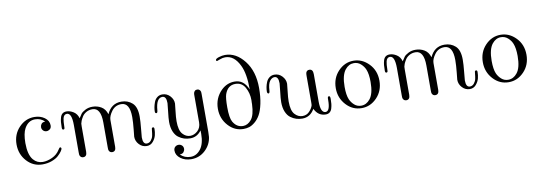

<svg xmlns="http://www.w3.org/2000/svg" viewBox="-64 -1153 5102 1807"><g transform="rotate(-10 2486.5 -249.5)"><path d="M48.8 -215.8Q48.8 -312 110.8 -377Q172.9 -441.9 256.8 -441.9Q314 -441.9 355 -412.4Q396 -382.8 396 -337.9Q396 -313 381.1 -301.5Q366.2 -290 350.1 -290Q330.1 -290 317.1 -303.5Q304.2 -316.9 304.2 -335.9Q304.2 -352.1 314.7 -366.5Q325.2 -380.9 352.1 -381.8Q314.9 -418.9 259.8 -418.9Q195.8 -418.9 159.2 -353Q133.3 -306.2 132.8 -214.8Q132.8 -103 174.8 -53.2Q210.9 -11.2 264.2 -11.2Q308.1 -11.2 355.5 -33.2Q402.8 -55.2 429.2 -98.1Q440.4 -116.2 445.8 -118.2Q450.7 -119.1 454.8 -115Q459 -110.8 459 -106Q459 -97.2 446.5 -79.1Q434.1 -61 411.1 -40Q388.2 -19 347.7 -3.9Q307.1 11.2 258.8 11.2Q169.9 11.2 109.4 -55.2Q48.8 -121.6 48.8 -215.8Z M495.1 -297.9Q495.1 -330.1 497.1 -351.1Q499 -372.1 505.6 -395Q512.2 -418 527.1 -429.4Q542 -440.9 565.9 -440.9Q598.1 -440.9 631.6 -419.9Q665 -398.9 676.8 -356Q691.9 -380.9 702.9 -395.5Q713.9 -410.2 743.9 -426Q773.9 -441.9 813 -441.9Q857.9 -441.9 896 -419.9Q934.1 -397.9 950.2 -346.2Q993.2 -442.4 1089.8 -441.9Q1150.9 -441.9 1193.4 -403.6Q1235.8 -365.2 1235.8 -273.9Q1235.8 -228 1228.5 -157Q1221.2 -85.9 1221.2 -77.1Q1221.2 -12.2 1258.8 -12.2Q1282.7 -12.2 1298.8 -32Q1314.9 -51.8 1319.6 -74Q1324.2 -96.2 1326.2 -120.1L1329.1 -144Q1332 -151.9 1340.8 -151.9Q1353 -151.9 1353 -134.8Q1353 -105 1345.5 -74.5Q1337.9 -43.9 1314.5 -16.4Q1291 11.2 1254.9 11.2Q1211.9 11.2 1181.9 -21Q1151.9 -53.2 1151.9 -95.2Q1151.9 -96.2 1158.9 -163.6Q1166 -231 1166 -280.8Q1166 -418.9 1085 -418.9Q1026.9 -418.9 992.9 -373Q959 -327.1 959 -290V-33.2Q959 10.7 923.8 11.2Q899.9 11.2 891.1 -13.2Q889.2 -19 889.2 -42V-277.8Q889.2 -418.9 809.1 -418.9Q775.9 -418.9 750 -404.1Q724.1 -389.2 710.4 -366.7Q696.8 -344.2 690.9 -329.1Q685.1 -314 683.1 -303.2Q682.1 -298.3 682.1 -274.9V-34.2Q682.1 10.7 647 11.2Q623 11.2 613.8 -13.2Q611.8 -19 611.8 -41V-303.2Q611.8 -418.5 564 -418Q549.8 -418 540.3 -408Q530.8 -397.9 527.3 -380.9Q523.9 -363.8 522.5 -348.4Q521 -333 521 -314.5Q521 -295.9 520 -291Q519 -277.8 507.1 -277.8Q495.1 -277.8 495.1 -297.9Z M1480.5 -441.9Q1524.4 -441.9 1554.4 -409.4Q1584.5 -377 1584.5 -336.9Q1584.5 -327.1 1577.1 -267.6Q1569.8 -208 1569.8 -169.9Q1569.8 -83 1601.3 -47.6Q1632.8 -12.2 1673.8 -12.2Q1711.9 -12.2 1744.4 -42Q1776.9 -71.8 1776.9 -123V-388.2Q1776.9 -405.3 1784.2 -415.5Q1791.5 -425.8 1798.6 -428Q1805.7 -430.2 1812.5 -430.2Q1826.7 -430.2 1835.2 -421.1Q1843.8 -412.1 1845.7 -401.9Q1846.7 -396 1846.7 -382.8V-19Q1846.7 13.2 1844.7 28.8Q1835 102.1 1779.3 154.1Q1723.6 206.1 1645.5 206.1Q1586.4 206.1 1544.4 175Q1502.4 144 1502.4 99.1Q1502.4 77.1 1516.1 64.5Q1529.8 51.8 1548.8 51.8Q1567.9 51.8 1581.3 64.5Q1594.7 77.1 1594.7 97.2Q1594.7 113.3 1583.3 128.2Q1571.8 143.1 1545.4 143.1Q1585.4 183.1 1643.6 183.1Q1699.7 183.1 1738.8 132.6Q1777.8 82 1777.8 -14.2Q1777.8 -20 1777.3 -30Q1776.9 -40 1776.9 -45.9Q1735.8 11.2 1670.4 11.2Q1639.6 11.2 1612.1 2.7Q1584.5 -5.9 1558.1 -25.4Q1531.7 -44.9 1515.6 -83.5Q1499.5 -122.1 1499.5 -174.8Q1499.5 -210 1507.6 -274.9Q1515.6 -339.8 1515.6 -353Q1515.6 -418.9 1477.5 -418.9Q1418.5 -418.9 1409.7 -301.8Q1407.7 -277.8 1396.5 -277.8Q1383.8 -277.8 1383.8 -295.9Q1383.8 -314 1387.7 -335.4Q1391.6 -356.9 1401.1 -383.1Q1410.6 -409.2 1431.2 -425.5Q1451.7 -441.9 1480.5 -441.9Z M1973.1 -216.8Q1973.1 -318.8 2043.5 -389.2Q2099.6 -443.4 2172.4 -442.9Q2260.3 -442.9 2300.3 -344.2Q2300.3 -496.1 2261.2 -576.2Q2210.4 -683.1 2124.5 -683.1Q2099.6 -683.1 2073.5 -672.6Q2047.4 -662.1 2044.4 -662.1Q2035.6 -662.1 2035.2 -671.9Q2035.2 -685.1 2067.1 -695.1Q2099.1 -705.1 2126.5 -705.1Q2231.4 -705.1 2310.3 -604.5Q2389.2 -503.9 2389.2 -344.2Q2389.2 -259.3 2375.2 -194.1Q2361.3 -128.9 2339.8 -91.1Q2318.4 -53.2 2289.3 -29.1Q2260.3 -4.9 2233.9 3.2Q2207.5 11.2 2179.2 11.2Q2094.2 11.2 2034.2 -55.2Q1973.1 -122.6 1973.1 -216.8ZM2062.5 -216.8Q2062.5 -114.7 2084.5 -76.2Q2118.7 -17.1 2179.2 -17.1Q2224.1 -17.1 2258.8 -59.1Q2293.5 -101.1 2297.4 -205.1V-221.2Q2297.4 -225.1 2297.9 -232.7Q2298.3 -240.2 2298.3 -244.1Q2298.3 -310.1 2267.8 -365Q2237.3 -419.9 2175.3 -419.9Q2102.1 -419.9 2074.2 -339.8Q2062.5 -304.7 2062.5 -216.8Z M2455.1 -295.9Q2455.1 -316.9 2459.5 -339.8Q2463.9 -362.8 2473.9 -387Q2483.9 -411.1 2504.4 -426.5Q2524.9 -441.9 2551.8 -441.9Q2595.7 -441.9 2625.7 -409.4Q2655.8 -377 2655.8 -336.9Q2655.8 -327.1 2648.4 -266.6Q2641.1 -206.1 2641.1 -169.9Q2641.1 -82 2673.1 -47.1Q2705.1 -12.2 2746.1 -12.2Q2787.1 -12.2 2813 -40Q2838.9 -67.9 2847.2 -95.2Q2849.1 -102.1 2849.1 -125V-377.9Q2849.1 -398.9 2852.1 -408.2Q2859.9 -430.2 2883.8 -430.2Q2918.9 -430.2 2918.9 -381.8V-120.1Q2918.9 -12.2 2966.8 -12.2Q3009.8 -12.2 3009.8 -119.1V-130.9Q3009.8 -152.8 3022.9 -152.8Q3027.8 -152.8 3031.7 -147.9Q3034.7 -144 3035.2 -126Q3035.2 -98.1 3033 -77.6Q3030.8 -57.1 3024.4 -35.2Q3018.1 -13.2 3002.9 -1Q2987.8 11.2 2964.8 11.2Q2893.1 11.2 2857.9 -61Q2816.9 10.7 2741.7 11.2Q2710.9 11.2 2683.3 2.7Q2655.8 -5.9 2629.4 -25.4Q2603 -44.9 2586.9 -83.5Q2570.8 -122.1 2570.8 -174.8Q2570.8 -210 2578.9 -274.9Q2586.9 -339.8 2586.9 -353Q2586.9 -418.9 2548.8 -418.9Q2523.9 -418.9 2503.9 -392.1Q2483.9 -365.2 2481 -303.2Q2480 -277.3 2467.8 -276.9Q2462.9 -276.9 2459 -282.5Q2455.1 -288.1 2455.1 -295.9Z M3099.6 -214.8Q3099.6 -312 3161.6 -377Q3223.6 -441.9 3307.6 -441.9Q3390.6 -441.9 3453.6 -377Q3516.6 -312 3516.6 -215.1Q3516.6 -118.2 3454.6 -53.5Q3392.6 11.2 3308.6 11.2Q3221.7 11.2 3160.6 -55.4Q3099.6 -122.1 3099.6 -214.8ZM3183.6 -213.9Q3183.6 -134.8 3201.7 -92.8Q3215.8 -60.5 3242.9 -36.4Q3270 -12.2 3307.6 -12.2Q3357.4 -12.2 3392.6 -56.2Q3432.6 -105 3432.6 -217.8Q3432.6 -293 3414.6 -336.9Q3401.4 -369.1 3373.5 -394Q3345.7 -418.9 3307.6 -418.9Q3258.8 -418.9 3223.6 -375Q3183.6 -324.7 3183.6 -213.9Z M3582.5 -297.9Q3582.5 -330.1 3584.5 -351.1Q3586.4 -372.1 3593 -395Q3599.6 -418 3614.5 -429.4Q3629.4 -440.9 3653.3 -440.9Q3685.5 -440.9 3719 -419.9Q3752.4 -398.9 3764.2 -356Q3779.3 -380.9 3790.3 -395.5Q3801.3 -410.2 3831.3 -426Q3861.3 -441.9 3900.4 -441.9Q3945.3 -441.9 3983.4 -419.9Q4021.5 -397.9 4037.6 -346.2Q4080.6 -442.4 4177.2 -441.9Q4238.3 -441.9 4280.8 -403.6Q4323.2 -365.2 4323.2 -273.9Q4323.2 -228 4315.9 -157Q4308.6 -85.9 4308.6 -77.1Q4308.6 -12.2 4346.2 -12.2Q4370.1 -12.2 4386.2 -32Q4402.3 -51.8 4407 -74Q4411.6 -96.2 4413.6 -120.1L4416.5 -144Q4419.4 -151.9 4428.2 -151.9Q4440.4 -151.9 4440.4 -134.8Q4440.4 -105 4432.9 -74.5Q4425.3 -43.9 4401.9 -16.4Q4378.4 11.2 4342.3 11.2Q4299.3 11.2 4269.3 -21Q4239.3 -53.2 4239.3 -95.2Q4239.3 -96.2 4246.3 -163.6Q4253.4 -231 4253.4 -280.8Q4253.4 -418.9 4172.4 -418.9Q4114.3 -418.9 4080.3 -373Q4046.4 -327.1 4046.4 -290V-33.2Q4046.4 10.7 4011.2 11.2Q3987.3 11.2 3978.5 -13.2Q3976.6 -19 3976.6 -42V-277.8Q3976.6 -418.9 3896.5 -418.9Q3863.3 -418.9 3837.4 -404.1Q3811.5 -389.2 3797.9 -366.7Q3784.2 -344.2 3778.3 -329.1Q3772.5 -314 3770.5 -303.2Q3769.5 -298.3 3769.5 -274.9V-34.2Q3769.5 10.7 3734.4 11.2Q3710.4 11.2 3701.2 -13.2Q3699.2 -19 3699.2 -41V-303.2Q3699.2 -418.5 3651.4 -418Q3637.2 -418 3627.7 -408Q3618.2 -397.9 3614.7 -380.9Q3611.3 -363.8 3609.9 -348.4Q3608.4 -333 3608.4 -314.5Q3608.4 -295.9 3607.4 -291Q3606.4 -277.8 3594.5 -277.8Q3582.5 -277.8 3582.5 -297.9Z M4504.9 -214.8Q4504.9 -312 4566.9 -377Q4628.9 -441.9 4712.9 -441.9Q4795.9 -441.9 4858.9 -377Q4921.9 -312 4921.9 -215.1Q4921.9 -118.2 4859.9 -53.5Q4797.9 11.2 4713.9 11.2Q4627 11.2 4565.9 -55.4Q4504.9 -122.1 4504.9 -214.8ZM4588.9 -213.9Q4588.9 -134.8 4606.9 -92.8Q4621.1 -60.5 4648.2 -36.4Q4675.3 -12.2 4712.9 -12.2Q4762.7 -12.2 4797.9 -56.2Q4837.9 -105 4837.9 -217.8Q4837.9 -293 4819.8 -336.9Q4806.6 -369.1 4778.8 -394Q4751 -418.9 4712.9 -418.9Q4664.1 -418.9 4628.9 -375Q4588.9 -324.7 4588.9 -213.9Z"/></g></svg>

Font: CMU Serif Upright Italic
Style: UprightItalic
Weight: 500
Version: Version 0.7.0